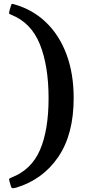

<svg xmlns="http://www.w3.org/2000/svg" viewBox="-20 -819 461 1006"><path d="M30 -764 37 -788Q39.5 -797 42 -798.2Q44.5 -799.5 54 -796.5Q150.5 -769.5 220.5 -702.5Q290.5 -635.5 328.2 -534.8Q366 -434 366 -305Q366 -115.5 285.5 3Q205 121.5 65.5 164Q54.5 167 47 167.2Q39.5 167.5 36.5 154.5L29.5 131Q26.5 119 28.8 117Q31 115 41.5 110.5Q144.5 70.5 189.5 -33.2Q234.5 -137 234.5 -305Q234.5 -474 188.8 -587.2Q143 -700.5 39 -741.5Q28 -746 27.5 -749Q27 -752 30 -764Z"/></svg>

Font: Besley* Narrow Medium
Style: Regular
Weight: 500
Width: 4
Designer: Owen Earl
Foundry: indestructible type*
Version: Version 3.000; ttfautohint (v1.8.3)